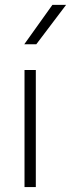

<svg xmlns="http://www.w3.org/2000/svg" viewBox="-20 -760 289 780"><path d="M79.6 -475.6H125.5V0H79.6ZM192.9 -740.2H248.5L127.4 -580.1H78.6Z"/></svg>

Font: DavidDev Light
Style: Regular
Weight: 300
Designer: David.dev
Foundry: David.dev
Version: Version 1.001;FEAKit 1.0